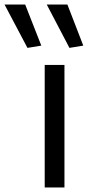

<svg xmlns="http://www.w3.org/2000/svg" viewBox="-120 -826 387 846"><path d="M77 -540H164V0H77ZM186 -615 86 -806H177L247 -625ZM1 -615 -100 -806H-9L62 -625Z"/></svg>

Font: EncodeSans
Style: Regular
Weight: 400
Designer: Pablo Impallari, Andres Torresi
Foundry: Pablo Impallari, Andres Torresi
Version: Version 1.000; ttfautohint (v1.4.1)